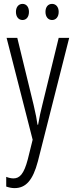

<svg xmlns="http://www.w3.org/2000/svg" viewBox="-20 -727 383 988"><path d="M62 -666C62 -640 76 -624 96 -624C115 -624 129 -639 129 -666C129 -692 115 -707 96 -707C76 -707 62 -691 62 -666ZM214 -666C214 -640 228 -624 248 -624C267 -624 282 -639 282 -666C282 -692 267 -707 248 -707C228 -707 214 -692 214 -666ZM14 -532 148 -8 123 93C103 169 81 191 49 191C38 191 24 188 12 183V233C27 238 40 241 55 241C112 241 149 202 175 103L336 -532H282L198 -188C189 -154 183 -124 176 -85H173C169 -113 165 -136 153 -187L69 -532Z"/></svg>

Font: Noto Sans Georgian ExtraCondensed Light
Style: Regular
Weight: 300
Width: 2
Designer: Monotype Design Team, Akaki Razmadze
Foundry: Google LLC
Version: Version 2.005